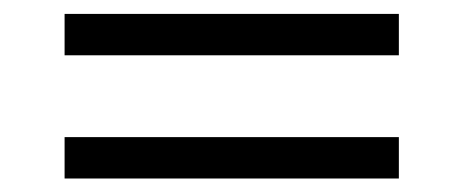

<svg xmlns="http://www.w3.org/2000/svg" viewBox="-20 -415 683 283"><path d="M567.9 -333.5H75.2V-394.5H567.9ZM567.9 -151.9H75.2V-212.9H567.9Z"/></svg>

Font: UniBurma_GGSerif
Style: Book
Weight: 400
Designer: Victor San Kho Lin (for Burmese only and related typography optimization with it)
Foundry: http://www.unimm.org
Version: 2.0